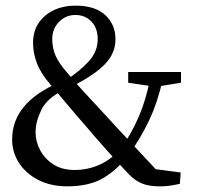

<svg xmlns="http://www.w3.org/2000/svg" viewBox="-20 -649 702 680"><path d="M286 -200Q244 -248 217 -280.5Q190 -313 159 -349Q125 -388 111 -424.5Q97 -461 97 -497Q97 -557 139.5 -593Q182 -629 248 -629Q317 -629 353 -595.5Q389 -562 389 -510Q389 -460 351 -421Q313 -382 231 -341L215 -366Q264 -398 295 -432.5Q326 -467 326 -510Q326 -550 303.5 -573Q281 -596 247 -596Q213 -596 189 -571.5Q165 -547 165 -510Q165 -487 172.5 -463Q180 -439 205 -407Q222 -386 238.5 -367Q255 -348 275.5 -325.5Q296 -303 326 -271Q363 -231 395.5 -195.5Q428 -160 464.5 -121.5Q501 -83 548 -32L500 -54L620 -38L617 2Q595 7 579.5 9Q564 11 545 11Q509 11 484.5 1.5Q460 -8 437 -31Q392 -79 356 -119.5Q320 -160 286 -200ZM407 -121Q445 -175 470.5 -233.5Q496 -292 511 -366H556Q538 -286 508.5 -223.5Q479 -161 437 -102ZM207 -331Q147 -302 126.5 -260Q106 -218 106 -181Q106 -147 122.5 -116.5Q139 -86 169.5 -66.5Q200 -47 244 -47Q292 -47 334.5 -66.5Q377 -86 402 -120L429 -96Q401 -53 350 -21Q299 11 218 11Q161 11 117 -11Q73 -33 48 -71Q23 -109 23 -155Q23 -286 190 -357ZM540 -343H522L434 -356V-394H621V-356Z"/></svg>

Font: Lisu Bosa Light
Style: Regular
Weight: 300
Designer: David Morse, Annie Olsen, Victor Gaultney, Frank Grießhammer (Latin)
Foundry: SIL International
Version: Version 2.000